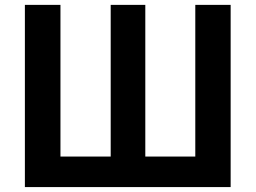

<svg xmlns="http://www.w3.org/2000/svg" viewBox="-20 -760 1040 780"><path d="M81.1 0V-740.2H225.6V-124H429.7V-740.2H570.3V-124H773.4V-740.2H917V0Z"/></svg>

Font: Gen Shin Gothic Monospace Bold
Style: Bold
Weight: 700
Designer: [Source Han Sans]
Ryoko NISHIZUKA  (kana & ideographs); Paul D. Hunt (Latin, Greek & Cyrillic); Wenlong ZHANG  (bopomofo
Version: Version 1.002.20150607